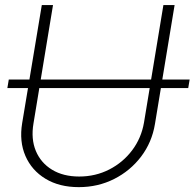

<svg xmlns="http://www.w3.org/2000/svg" viewBox="-20 -748 789 778"><path d="M748.5 -425.8 742.7 -391.1H9.8L15.6 -425.8ZM299.3 10.3Q220.2 10.3 164.3 -23.7Q108.4 -57.6 83 -116.2Q57.6 -174.8 69.8 -249L149.4 -727.5H194.8L115.7 -248Q105 -185.1 125.2 -136.5Q145.5 -87.9 190.9 -60.3Q236.3 -32.7 300.8 -32.7Q367.2 -32.7 422.9 -61.3Q478.5 -89.8 515.6 -139.2Q552.7 -188.5 563.5 -251.5L642.1 -727.5H687.5L607.9 -245.6Q595.7 -171.4 551.8 -113.5Q507.8 -55.7 442.4 -22.7Q377 10.3 299.3 10.3Z"/></svg>

Font: Inter 20pt ExtraLight
Style: Italic
Weight: 250
Italic angle: -9.3988°
Version: Version 4.001;git-66647c0bb